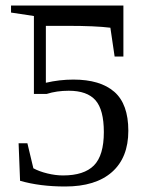

<svg xmlns="http://www.w3.org/2000/svg" viewBox="-20 -675 540 705"><path d="M219.2 9.8Q126.5 9.8 53.7 -11.2L48.3 -148.9H80.6L102.5 -57.1Q124 -45.4 154.1 -38.1Q184.1 -30.8 211.4 -30.8Q288.6 -30.8 325 -67.6Q361.3 -104.5 361.3 -189.9Q361.3 -272 330.6 -306.9Q299.8 -341.8 232.4 -341.8Q188 -341.8 151.4 -330.1H104.5V-616.2L20.5 -628.9V-654.8H433.1V-467.3H400.9L385.3 -573.2Q330.6 -580.1 227.1 -580.1H148.4V-371.1Q198.2 -382.8 249.5 -382.8Q348.1 -382.8 399.7 -337.9Q451.2 -293 451.2 -194.8Q451.2 -96.2 391.1 -43.2Q331.1 9.8 219.2 9.8Z"/></svg>

Font: Tinos
Style: Regular
Weight: 400
Designer: Steve Matteson
Foundry: Monotype Imaging Inc.
Version: Version 1.23